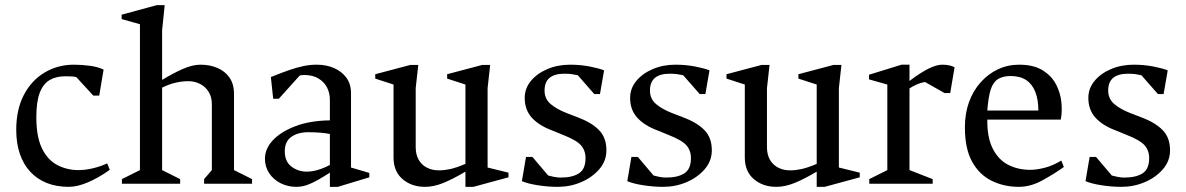

<svg xmlns="http://www.w3.org/2000/svg" viewBox="-20 -713 4602 745"><path d="M247 12Q199 12 161.5 -3Q124 -18 97.5 -46.5Q71 -75 57 -116Q43 -157 43 -209Q43 -288 72.5 -344.5Q102 -401 153 -431.5Q204 -462 267 -462Q295 -462 327 -458Q359 -454 382 -443L365 -342H342L276 -414Q270 -416 255 -416.5Q240 -417 233 -417Q197 -417 172 -402Q147 -387 134 -352.5Q121 -318 121 -258Q121 -182 143 -137Q165 -92 202.5 -72.5Q240 -53 284 -53Q310 -53 338.5 -59.5Q367 -66 396 -79L406 -54Q382 -37 360.5 -25Q339 -13 320 -5Q301 3 282.5 7.5Q264 12 247 12Z M453 0V-18L523 -53V-619L452 -639V-656L588 -693H619L609 -595V-403Q652 -429 689.5 -445.5Q727 -462 758 -462Q794 -462 823.5 -449.5Q853 -437 870.5 -412Q888 -387 888 -348V-53L958 -18V0H772V-18L802 -53V-309Q802 -336 790 -356Q778 -376 757 -387Q736 -398 710 -398Q687 -398 661 -392Q635 -386 609 -373V-53L679 -18V0Z M1129 12Q1097 12 1069 -2Q1041 -16 1024.5 -41Q1008 -66 1008 -97Q1008 -136 1039 -169Q1070 -202 1126.5 -223.5Q1183 -245 1260 -246V-326Q1260 -351 1249.5 -372.5Q1239 -394 1216.5 -408Q1194 -422 1160 -422Q1157 -422 1151.5 -421.5Q1146 -421 1143 -420L1062 -330H1040L1031 -414Q1073 -431 1103.5 -441.5Q1134 -452 1159 -457Q1184 -462 1209 -462Q1246 -462 1276 -449Q1306 -436 1324 -411.5Q1342 -387 1342 -351V-63L1413 -42V-25L1291 12H1260V-43Q1235 -27 1213 -14.5Q1191 -2 1171 5Q1151 12 1129 12ZM1170 -47Q1189 -47 1211 -53Q1233 -59 1260 -73V-193Q1247 -196 1224.5 -198Q1202 -200 1176 -200Q1136 -200 1110.5 -182Q1085 -164 1085 -126Q1085 -86 1111 -66.5Q1137 -47 1170 -47Z M1629 12Q1577 12 1542 -18Q1507 -48 1507 -102V-385L1436 -408V-425L1572 -461H1603L1593 -371V-142Q1593 -114 1604 -94Q1615 -74 1635.5 -63Q1656 -52 1683 -52Q1704 -52 1727 -57Q1750 -62 1786 -77V-385L1715 -408V-425L1851 -461H1882L1872 -371V-63L1953 -43V-25L1817 12H1786V-47Q1737 -18 1700 -3Q1663 12 1629 12Z M2144 12Q2107 12 2068 6Q2029 0 2005 -10L2021 -104H2046L2107 -32Q2114 -30 2128 -27Q2142 -24 2156 -24Q2201 -24 2226.5 -40.5Q2252 -57 2252 -99Q2252 -129 2234.5 -149Q2217 -169 2166 -189L2122 -207Q2071 -226 2043.5 -256.5Q2016 -287 2016 -333Q2016 -370 2040 -399Q2064 -428 2104 -445Q2144 -462 2192 -462Q2232 -462 2268 -455Q2304 -448 2324 -440L2308 -348H2286L2222 -421Q2213 -423 2200.5 -425Q2188 -427 2170 -427Q2093 -427 2093 -362Q2093 -329 2117 -309Q2141 -289 2177 -275L2221 -258Q2275 -238 2304 -208.5Q2333 -179 2333 -130Q2333 -88 2305 -56Q2277 -24 2234.5 -6Q2192 12 2144 12Z M2553 12Q2516 12 2477 6Q2438 0 2414 -10L2430 -104H2455L2516 -32Q2523 -30 2537 -27Q2551 -24 2565 -24Q2610 -24 2635.5 -40.5Q2661 -57 2661 -99Q2661 -129 2643.5 -149Q2626 -169 2575 -189L2531 -207Q2480 -226 2452.5 -256.5Q2425 -287 2425 -333Q2425 -370 2449 -399Q2473 -428 2513 -445Q2553 -462 2601 -462Q2641 -462 2677 -455Q2713 -448 2733 -440L2717 -348H2695L2631 -421Q2622 -423 2609.5 -425Q2597 -427 2579 -427Q2502 -427 2502 -362Q2502 -329 2526 -309Q2550 -289 2586 -275L2630 -258Q2684 -238 2713 -208.5Q2742 -179 2742 -130Q2742 -88 2714 -56Q2686 -24 2643.5 -6Q2601 12 2553 12Z M2992 12Q2940 12 2905 -18Q2870 -48 2870 -102V-385L2799 -408V-425L2935 -461H2966L2956 -371V-142Q2956 -114 2967 -94Q2978 -74 2998.5 -63Q3019 -52 3046 -52Q3067 -52 3090 -57Q3113 -62 3149 -77V-385L3078 -408V-425L3214 -461H3245L3235 -371V-63L3316 -43V-25L3180 12H3149V-47Q3100 -18 3063 -3Q3026 12 2992 12Z M3353 0V-18L3423 -53V-385L3352 -405V-423L3478 -462H3509V-399Q3553 -432 3583.5 -447Q3614 -462 3636 -462Q3665 -462 3684 -452L3667 -352H3645L3569 -395Q3552 -392 3536.5 -385Q3521 -378 3509 -370V-53L3599 -18V0Z M3933 12Q3876 12 3828 -11.5Q3780 -35 3752 -85.5Q3724 -136 3724 -219Q3724 -273 3740 -317Q3756 -361 3785 -393.5Q3814 -426 3852 -444Q3890 -462 3934 -462Q3991 -462 4026 -440Q4061 -418 4078 -385Q4095 -352 4098.5 -315.5Q4102 -279 4096 -249H3811Q3810 -180 3832 -136.5Q3854 -93 3892 -73.5Q3930 -54 3978 -54Q4002 -54 4033.5 -62Q4065 -70 4098 -90L4108 -65Q4067 -36 4022.5 -12Q3978 12 3933 12ZM3811 -284H4009Q4009 -327 3997 -357Q3985 -387 3961.5 -402.5Q3938 -418 3901 -418Q3872 -418 3853 -406.5Q3834 -395 3824.5 -366.5Q3815 -338 3811 -284Z M4331 12Q4294 12 4255 6Q4216 0 4192 -10L4208 -104H4233L4294 -32Q4301 -30 4315 -27Q4329 -24 4343 -24Q4388 -24 4413.5 -40.5Q4439 -57 4439 -99Q4439 -129 4421.5 -149Q4404 -169 4353 -189L4309 -207Q4258 -226 4230.5 -256.5Q4203 -287 4203 -333Q4203 -370 4227 -399Q4251 -428 4291 -445Q4331 -462 4379 -462Q4419 -462 4455 -455Q4491 -448 4511 -440L4495 -348H4473L4409 -421Q4400 -423 4387.5 -425Q4375 -427 4357 -427Q4280 -427 4280 -362Q4280 -329 4304 -309Q4328 -289 4364 -275L4408 -258Q4462 -238 4491 -208.5Q4520 -179 4520 -130Q4520 -88 4492 -56Q4464 -24 4421.5 -6Q4379 12 4331 12Z"/></svg>

Font: Ancizar Serif Light
Style: Regular
Weight: 400
Version: Version 8.100